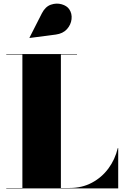

<svg xmlns="http://www.w3.org/2000/svg" viewBox="-20 -1052 700 1072"><path d="M291.5 -859 145.5 -840 144.5 -841.5 214 -978Q233 -1015 264 -1025.8Q295 -1036.5 324 -1028.2Q353 -1020 366.5 -1000.5Q383 -976.5 379.5 -945.2Q376 -914 353.8 -889.2Q331.5 -864.5 291.5 -859ZM640 0H15V-2.5H105V-747.5H15V-750H410V-747.5H320V-2.5H369.5Q438 -2.5 493 -31.8Q548 -61 585.2 -111.2Q622.5 -161.5 637.5 -225H640Z"/></svg>

Font: Bodoni* 72pt Fatface
Style: Regular
Weight: 900
Version: Version 2.3